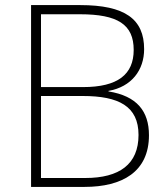

<svg xmlns="http://www.w3.org/2000/svg" viewBox="-20 -734 661 754"><path d="M295 -714H102V0H312C460 0 565 -59 565 -203C565 -297 518 -357 406 -375V-377C497 -393 546 -459 546 -541C546 -659 471 -714 295 -714ZM306 -392H141V-678H294C442 -678 505 -638 505 -538C505 -442 443 -392 306 -392ZM141 -357H305C446 -357 524 -317 524 -204C524 -89 449 -35 315 -35H141Z"/></svg>

Font: Noto Sans Tamil ExtraLight
Style: Regular
Weight: 200
Designer: Jelle Bosma - Monotype Design Team
Foundry: Monotype Imaging Inc.
Version: Version 2.004